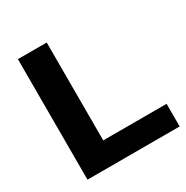

<svg xmlns="http://www.w3.org/2000/svg" viewBox="-169 -881 989 1021"><g transform="rotate(-30 326.0 -370.0)"><path d="M78 0V-740H255V-139H644V0Z"/></g></svg>

Font: Encode Sans Expanded
Style: Bold
Weight: 700
Width: 7
Designer: Multiple Designers
Foundry: Impallari Type
Version: Version 2.000